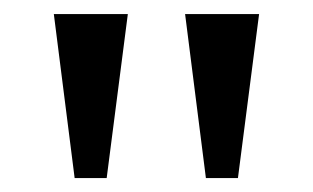

<svg xmlns="http://www.w3.org/2000/svg" viewBox="-20 -734 448 275"><path d="M245.1 -713.9H351.1L320.8 -479H274.9ZM57.1 -713.9H163.1L132.8 -479H86.9Z"/></svg>

Font: Gandom FD
Style: FD
Weight: 400
Foundry: DejaVu fonts team - Redesigned by Saber Rastikerdar - Based on Samim Font
Version: Version 0.6